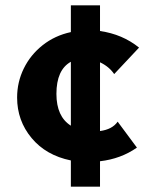

<svg xmlns="http://www.w3.org/2000/svg" viewBox="-20 -598 554 718"><path d="M492 -46Q432 -4 354 5V100H245V2Q152 -17 98 -82Q44 -147 44 -233Q44 -291 69 -342Q94 -393 139.5 -429Q185 -465 245 -478V-578H354V-482Q438 -470 500 -420L407 -321Q388 -349 354 -365V-108Q400 -114 420 -143ZM245 -128V-367Q191 -337 191 -247Q191 -162 245 -128Z"/></svg>

Font: Ysabeau Ultrabold
Style: Regular
Weight: 800
Designer: Christian Thalmann (Catharsis Fonts)
Version: Version 0.003